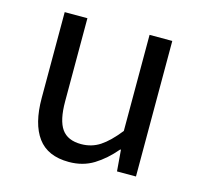

<svg xmlns="http://www.w3.org/2000/svg" viewBox="-86 -637 779 743"><g transform="rotate(15 303.5 -265.0)"><path d="M250 13Q165 13 125 -41.5Q85 -96 85 -199V-543H176V-210Q176 -134 200 -100Q224 -66 278 -66Q320 -66 353.5 -88Q387 -110 425 -158V-543H516V0H440L433 -85H430Q392 -40 349 -13.5Q306 13 250 13Z"/></g></svg>

Font: Noto Sans CJK KR Regular (TTF)
Style: Regular
Weight: 400
Designer: Ryoko NISHIZUKA 西塚涼子 (kana & ideographs); Paul D. Hunt (Latin, Greek & Cyrillic); Wenlong ZHANG 张文龙 (bopomofo); Sandoll 
Foundry: Adobe Systems Incorporated
Version: Version 1.004;PS 1.004;hotconv 1.0.82;makeotf.lib2.5.63406